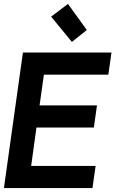

<svg xmlns="http://www.w3.org/2000/svg" viewBox="-36 -960 593 980"><path d="M407 -807 311 -940 225 -875 331 -746ZM-16 0H436L452 -113H123L150 -309H443L459 -422H166L188 -579H517L533 -692H81Z"/></svg>

Font: Cantarell
Style: BoldOblique
Weight: 700
Italic angle: -8°
Designer: Dave Crossland
Version: Version 0.024